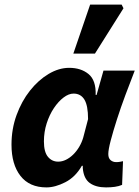

<svg xmlns="http://www.w3.org/2000/svg" viewBox="-20 -803 606 835"><path d="M182 12Q108 12 69 -38Q30 -88 30 -174Q30 -242 52 -302.5Q74 -363 110.5 -409Q147 -455 191.5 -481.5Q236 -508 281 -508Q332 -508 365 -481Q398 -454 396 -390H400L430 -496H566Q546 -445 525.5 -390Q505 -335 488.5 -283.5Q472 -232 461.5 -192Q451 -152 451 -133Q451 -115 461 -106.5Q471 -98 485 -98Q496 -98 502.5 -99.5Q509 -101 515 -102L511 1Q497 7 479.5 9.5Q462 12 441 12Q397 12 370.5 -7Q344 -26 340 -72Q340 -74 340 -76.5Q340 -79 340 -82H336Q308 -33 264 -10.5Q220 12 182 12ZM233 -100Q250 -100 266.5 -108Q283 -116 298 -130.5Q313 -145 324.5 -164.5Q336 -184 342 -205L363 -285Q363 -344 347 -370Q331 -396 300 -396Q279 -396 256.5 -379Q234 -362 214.5 -333Q195 -304 183 -266.5Q171 -229 171 -188Q171 -142 188.5 -121Q206 -100 233 -100ZM299 -570 372 -783H509L517 -767L393 -570Z"/></svg>

Font: Source Sans 3
Style: Bold Italic
Weight: 700
Italic angle: -11°
Designer: Paul D. Hunt
Foundry: Adobe
Version: Version 3.052;hotconv 1.1.0;makeotfexe 2.6.0